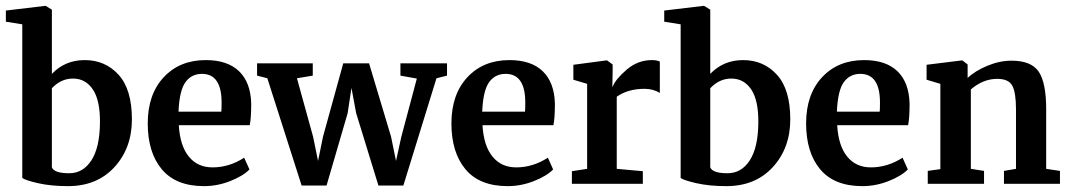

<svg xmlns="http://www.w3.org/2000/svg" viewBox="-21 -627 3654 655"><path d="M55 -20V-544L-1 -553V-591L133 -607H135L156 -594V-375Q201 -422 268 -422Q338 -422 383.5 -372Q429 -322 429 -220Q429 -122 369.5 -57Q310 8 211 8Q153 8 109 -2Q65 -12 55 -20ZM228 -359Q187 -359 156 -326V-56Q164 -36 215 -36Q262 -36 290.5 -79.5Q319 -123 320 -207Q321 -284 296 -321.5Q271 -359 228 -359Z M675 8Q579 8 531 -49.5Q483 -107 483 -206Q483 -305 537.5 -363.5Q592 -422 681 -422Q755 -422 794.5 -384Q834 -346 836 -274Q836 -224 831 -200H589Q593 -130 623 -93Q653 -56 704 -56Q761 -56 812 -89L830 -49Q809 -27 765 -9.5Q721 8 675 8ZM668 -375Q632 -375 611.5 -346.5Q591 -318 588 -246H734Q735 -254 735 -277Q735 -375 668 -375Z M1008 6 891 -360 856 -369V-411H1046V-369L992 -360L1047 -161L1064 -78L1081 -161L1150 -411H1238L1313 -161L1330 -78L1348 -160L1401 -359L1345 -369V-411H1504V-369L1468 -360L1355 6H1270L1194 -241L1178 -327L1165 -241L1093 6Z M1711 8Q1615 8 1567 -49.5Q1519 -107 1519 -206Q1519 -305 1573.5 -363.5Q1628 -422 1717 -422Q1791 -422 1830.5 -384Q1870 -346 1872 -274Q1872 -224 1867 -200H1625Q1629 -130 1659 -93Q1689 -56 1740 -56Q1797 -56 1848 -89L1866 -49Q1845 -27 1801 -9.5Q1757 8 1711 8ZM1704 -375Q1668 -375 1647.5 -346.5Q1627 -318 1624 -246H1770Q1771 -254 1771 -277Q1771 -375 1704 -375Z M1930 0V-43L1982 -51V-341L1935 -355V-406L2048 -421H2050L2069 -407V-384L2068 -331H2069Q2079 -357 2117 -389.5Q2155 -422 2203 -422Q2220 -422 2230 -417V-310Q2207 -324 2178 -324Q2121 -324 2083 -297V-51L2172 -43V0Z M2301 -20V-544L2245 -553V-591L2379 -607H2381L2402 -594V-375Q2447 -422 2514 -422Q2584 -422 2629.5 -372Q2675 -322 2675 -220Q2675 -122 2615.5 -57Q2556 8 2457 8Q2399 8 2355 -2Q2311 -12 2301 -20ZM2474 -359Q2433 -359 2402 -326V-56Q2410 -36 2461 -36Q2508 -36 2536.5 -79.5Q2565 -123 2566 -207Q2567 -284 2542 -321.5Q2517 -359 2474 -359Z M2921 8Q2825 8 2777 -49.5Q2729 -107 2729 -206Q2729 -305 2783.5 -363.5Q2838 -422 2927 -422Q3001 -422 3040.5 -384Q3080 -346 3082 -274Q3082 -224 3077 -200H2835Q2839 -130 2869 -93Q2899 -56 2950 -56Q3007 -56 3058 -89L3076 -49Q3055 -27 3011 -9.5Q2967 8 2921 8ZM2914 -375Q2878 -375 2857.5 -346.5Q2837 -318 2834 -246H2980Q2981 -254 2981 -277Q2981 -375 2914 -375Z M3144 0V-44L3187 -50V-341L3140 -355V-406L3261 -421H3262L3280 -407V-361Q3305 -385 3347 -402.5Q3389 -420 3430 -420Q3497 -420 3522.5 -382.5Q3548 -345 3548 -254V-51L3595 -44V0H3404V-44L3445 -51V-254Q3445 -311 3432.5 -334.5Q3420 -358 3381 -358Q3333 -358 3291 -322V-51L3336 -44V0Z"/></svg>

Font: Aikya SemiBold
Style: Regular
Weight: 600
Designer: Neelakash Kshetrimayum (Latin subset based on Merriweather by Eben Sorkin)
Foundry: Brand New Type
Version: Version 1.00 b005